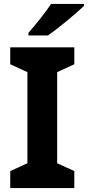

<svg xmlns="http://www.w3.org/2000/svg" viewBox="-20 -954 446 974"><path d="M406 -924V-934H239C210 -889 156 -824 124 -787V-774H223C274 -809 368 -887 406 -924ZM357 0V-86L270 -126V-588L357 -628V-714H32V-628L119 -588V-126L32 -86V0Z"/></svg>

Font: Noto Sans Arabic UI
Style: Bold
Weight: 700
Designer: Monotype Design Team, Nadine Chahine and Nizar Qandah
Foundry: Monotype Imaging Inc.
Version: Version 2.010